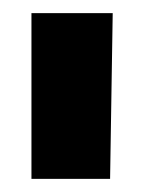

<svg xmlns="http://www.w3.org/2000/svg" viewBox="-20 -754 215 293"><path d="M148 -481H28V-734H152Z"/></svg>

Font: Josefin Sans
Style: Bold
Weight: 700
Designer: Santiago Orozco
Foundry: Typemade
Version: Version 2.000